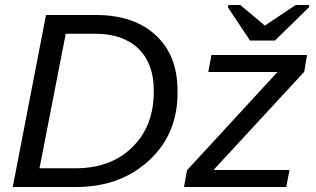

<svg xmlns="http://www.w3.org/2000/svg" viewBox="-20 -748 1262 768"><path d="M164 -688H363Q516 -688 603 -607Q690 -527 690 -386Q694 -216 577.5 -107.5Q461 1 281 0H31ZM243 -613 138 -75H277Q421 -73 509 -159Q597 -245 595 -387Q595 -494 533.5 -553.5Q472 -613 361 -613ZM1125 0H716L728 -67L1090 -460H813L826 -528H1208L1197 -461L834 -68H1138ZM1215 -718 1080 -586H980L892 -718L894 -728H941L1039 -646H1040L1163 -728H1217Z"/></svg>

Font: Libra Sans
Style: Italic
Weight: 400
Italic angle: -12°
Foundry: Context Ltd
Version: Version 1.002